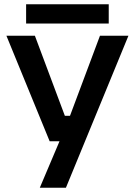

<svg xmlns="http://www.w3.org/2000/svg" viewBox="-20 -690 630 897"><path d="M102 -580V-670H488V-580ZM166 187 258 -30H212L10 -523H143L283 -149H307L447 -523H580L288 187Z"/></svg>

Font: Tomorrow Medium
Style: Regular
Weight: 500
Designer: Tony de Marco, Monica Rizzolli
Foundry: Just in Type
Version: Version 2.002